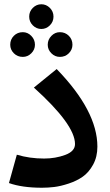

<svg xmlns="http://www.w3.org/2000/svg" viewBox="-20 -864 518 901"><path d="M214 -745Q197 -728 174 -728Q151 -728 134 -745Q117 -762 117 -786Q117 -810 134 -827Q151 -844 174 -844Q197 -844 214 -827Q231 -810 231 -786Q231 -762 214 -745ZM87 -597Q62 -597 45 -614Q28 -631 28 -654Q28 -679 45 -696Q62 -713 87 -713Q110 -713 127 -695.5Q144 -678 144 -654Q144 -631 127 -614Q110 -597 87 -597ZM261 -597Q238 -597 221 -614Q204 -631 204 -654Q204 -678 221 -695.5Q238 -713 261 -713Q286 -713 303 -696Q320 -679 320 -654Q320 -631 303 -614Q286 -597 261 -597ZM177 17Q84 17 22 -5L59 -138Q119 -120 187 -120Q240 -120 286 -137Q332 -154 332 -188Q332 -279 139 -453L246 -540Q437 -343 437 -176Q437 -128 417 -91.5Q397 -55 368.5 -35Q340 -15 302 -2.5Q264 10 234.5 13.5Q205 17 177 17Z"/></svg>

Font: FiraGO SemiBold
Style: Regular
Weight: 600
Designer: bBox Type
Foundry: bBox Type GmbH
Version: Version 1.001;PS 001.001;hotconv 1.0.88;makeotf.lib2.5.64775